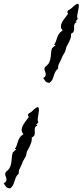

<svg xmlns="http://www.w3.org/2000/svg" viewBox="-45 -947 448 1041"><path d="M163.1 -364.3Q167 -358.4 166 -348.1Q165 -337.9 163.1 -326.2Q161.1 -314.5 159.7 -303.2Q158.2 -292 163.1 -285.2L151.4 -269.5L159.2 -268.6Q145.5 -260.7 144 -252Q142.6 -243.2 143.6 -234.4Q144.5 -225.6 142.6 -216.8Q140.6 -208 127 -201.2Q128.9 -187.5 123.5 -172.4Q118.2 -157.2 110.4 -142.6Q108.4 -137.7 105.5 -133.3Q102.5 -128.9 100.6 -125Q98.6 -118.2 98.1 -112.3Q97.7 -106.4 94.7 -99.6Q90.8 -91.8 85.9 -84Q81.1 -76.2 77.1 -68.4Q76.2 -61.5 72.3 -54.7Q66.4 -41 61 -30.3Q55.7 -19.5 56.6 -5.9Q44.9 4.9 40.5 15.6Q36.1 26.4 33.2 36.6Q30.3 46.9 25.9 56.2Q21.5 65.4 10.7 74.2Q1 74.2 -4.4 71.3Q-9.8 68.4 -13.2 64.5Q-16.6 60.5 -19 55.7Q-21.5 50.8 -25.4 47.9Q-12.7 40 -10.7 32.7Q-8.8 25.4 -11.2 18.1Q-13.7 10.7 -16.1 3.4Q-18.6 -3.9 -14.6 -11.7Q-12.7 -15.6 -9.8 -18.1Q-6.8 -20.5 -2.9 -23.4Q6.8 -33.2 11.2 -45.4Q15.6 -57.6 17.1 -70.8Q18.6 -84 19.5 -96.7Q20.5 -109.4 24.4 -120.1L43.9 -138.7L35.2 -139.6Q43 -149.4 45.9 -159.7Q48.8 -169.9 52.2 -180.2Q55.7 -190.4 61.5 -200.2Q67.4 -210 82 -219.7Q72.3 -230.5 72.3 -241.7Q72.3 -252.9 78.1 -264.6Q84 -276.4 93.3 -288.6Q102.5 -300.8 111.3 -313.5Q106.4 -318.4 106.4 -323.2Q106.4 -328.1 113.3 -334Q119.1 -335 126.5 -341.8Q133.8 -348.6 140.6 -355Q147.5 -361.3 153.8 -364.7Q160.2 -368.2 163.1 -364.3ZM379.9 -924.8Q383.8 -919.9 382.3 -909.2Q380.9 -898.4 377.9 -886.2Q375 -874 373.5 -862.3Q372.1 -850.6 377 -844.7L364.3 -830.1L373 -829.1Q359.4 -821.3 357.9 -813Q356.4 -804.7 356.9 -796.4Q357.4 -788.1 355.5 -779.3Q353.5 -770.5 339.8 -763.7Q341.8 -750 336.4 -735.8Q331.1 -721.7 323.2 -708Q321.3 -703.1 318.4 -698.7Q315.4 -694.3 314.5 -690.4Q312.5 -683.6 311.5 -678.2Q310.5 -672.9 307.6 -666Q303.7 -658.2 298.8 -650.9Q293.9 -643.6 291 -635.7Q289.1 -631.8 285.2 -622.1Q279.3 -609.4 273.9 -599.1Q268.6 -588.9 270.5 -576.2Q258.8 -565.4 253.9 -555.2Q249 -544.9 246.1 -534.7Q243.2 -524.4 238.8 -515.1Q234.4 -505.9 223.6 -498Q213.9 -498 208.5 -501Q203.1 -503.9 200.2 -507.8Q197.3 -511.7 194.8 -516.1Q192.4 -520.5 188.5 -523.4Q201.2 -531.2 202.6 -538.6Q204.1 -545.9 201.7 -553.2Q199.2 -560.5 196.8 -567.4Q194.3 -574.2 198.2 -582Q200.2 -585 203.1 -586.9Q206.1 -588.9 210 -592.8Q219.7 -601.6 224.1 -613.8Q228.5 -626 230 -638.7Q231.4 -651.4 232.4 -663.6Q233.4 -675.8 237.3 -685.5L256.8 -703.1L248 -705.1Q255.9 -714.8 258.8 -724.6Q261.7 -734.4 265.1 -744.1Q268.6 -753.9 274.4 -763.2Q280.3 -772.5 294.9 -782.2Q285.2 -792 285.2 -803.2Q285.2 -814.5 291 -825.7Q296.9 -836.9 306.2 -848.6Q315.4 -860.4 324.2 -872.1Q315.4 -881.8 326.2 -892.6Q332 -893.6 339.8 -900.4Q347.7 -907.2 355.5 -914.1Q363.3 -920.9 370.1 -924.8Q377 -928.7 379.9 -924.8Z"/></svg>

Font: Homemade Apple
Style: Regular
Weight: 400
Designer: Font Diner, Inc
Foundry: Font Diner, Inc
Version: Version 1.000